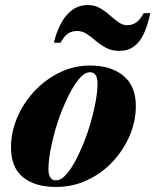

<svg xmlns="http://www.w3.org/2000/svg" viewBox="-20 -729 614 759"><path d="M201.5 10Q117.5 10 70.5 -28.8Q23.5 -67.5 23.5 -146Q23.5 -207.5 48.5 -265.5Q73.5 -323.5 117 -369.5Q160.5 -415.5 216.8 -442.8Q273 -470 335.5 -470Q419.5 -470 468.2 -429.2Q517 -388.5 517 -310Q517 -250 492.8 -193Q468.5 -136 425.5 -90Q382.5 -44 325.2 -17Q268 10 201.5 10ZM202 -16Q219.5 -16 238 -35.2Q256.5 -54.5 274.8 -87.2Q293 -120 309.5 -160.5Q326 -201 338.5 -244.2Q351 -287.5 358.2 -328Q365.5 -368.5 365.5 -400Q365.5 -420.5 358.2 -432Q351 -443.5 335 -443.5Q317.5 -443.5 299 -424.2Q280.5 -405 262.2 -372.2Q244 -339.5 227.5 -299Q211 -258.5 198.5 -215.2Q186 -172 178.8 -131.5Q171.5 -91 171.5 -59.5Q171.5 -39 178.8 -27.5Q186 -16 202 -16ZM450.5 -528Q421 -528 399 -540Q377 -552 358.8 -567.5Q340.5 -583 323 -594.8Q305.5 -606.5 284.5 -606.5Q264.5 -606.5 249.2 -596.8Q234 -587 219.5 -560H193Q203 -602.5 221 -636.2Q239 -670 265.5 -689.5Q292 -709 327.5 -709Q354 -709 375 -697Q396 -685 413.5 -669.2Q431 -653.5 447.8 -641.5Q464.5 -629.5 482.5 -629.5Q502.5 -629.5 518 -640Q533.5 -650.5 548 -677H574Q564 -629.5 548.8 -596.2Q533.5 -563 509.8 -545.5Q486 -528 450.5 -528Z"/></svg>

Font: Bodoni Moda 9pt ExtraBold
Style: Italic
Weight: 800
Italic angle: -13°
Designer: Owen Earl
Foundry: indestructible type
Version: Version 2.004